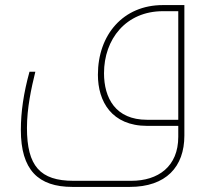

<svg xmlns="http://www.w3.org/2000/svg" viewBox="-20 -495 830 755"><path d="M265 240H490C633 240 705 161 705 38V-475H620C465 -475 365 -359 365 -201C365 -96 419 0 559 0H681V43C681 160 602 216 496 216H269C138 216 86 158 86 8C86 -70 103 -148 119 -213H96C73 -130 62 -55 62 16C62 173 130 240 265 240ZM681 -24H558C434 -24 389 -110 389 -207C389 -341 475 -451 621 -451H681Z"/></svg>

Font: Noto Kufi Arabic Thin
Style: Regular
Weight: 100
Designer: Monotype Design Team, David Williams, Khaled Hosny
Foundry: Google LLC
Version: Version 2.109